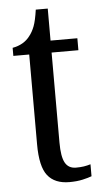

<svg xmlns="http://www.w3.org/2000/svg" viewBox="-50 -692 392 735"><g transform="rotate(-5 145.5 -324.5)"><path d="M187 10Q131 10 103.5 -24.5Q76 -59 76 -145V-490H15V-521Q59 -529 82 -560Q94 -575 102 -596Q110 -617 116 -659H162V-536H265V-490H162V-144Q162 -90 175 -66.5Q188 -43 217 -43Q234 -43 247 -45Q260 -47 273 -51V-5Q260 0 238 5Q216 10 187 10Z"/></g></svg>

Font: Noto Serif Tamil ExtraCondensed
Style: Regular
Weight: 400
Width: 2
Designer: Indian Type Foundry, Tom Grace, and the Monotype Design Team
Foundry: Monotype Imaging Inc.
Version: Version 2.004; ttfautohint (v1.8.4.7-5d5b)